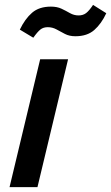

<svg xmlns="http://www.w3.org/2000/svg" viewBox="-20 -764 454 784"><path d="M19 0 144 -522H258L133 0ZM116 -610 61 -643Q82 -687 111 -712Q140 -737 188 -737Q213 -737 231 -728.5Q249 -720 265.5 -710.5Q282 -701 301 -701Q319 -701 331.5 -710.5Q344 -720 360 -744L414 -710Q394 -667 365 -641.5Q336 -616 288 -616Q263 -616 245 -625.5Q227 -635 210.5 -644Q194 -653 175 -653Q157 -653 145 -643.5Q133 -634 116 -610Z"/></svg>

Font: Ubuntu Sans SemiBold
Style: Italic
Weight: 600
Italic angle: -13.5°
Designer: Dalton Maag Ltd
Foundry: Dalton Maag Ltd
Version: Version 1.006